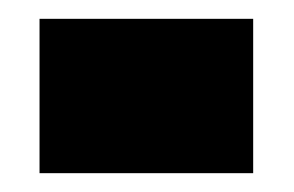

<svg xmlns="http://www.w3.org/2000/svg" viewBox="-20 -612 312 204"><path d="M22 -428V-592H249V-428Z"/></svg>

Font: Noto Serif Hebrew Condensed ExtraBold
Style: Regular
Weight: 800
Width: 3
Designer: Monotype Design Team
Foundry: Monotype Imaging Inc.
Version: Version 2.004; ttfautohint (v1.8.4.7-5d5b)